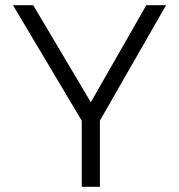

<svg xmlns="http://www.w3.org/2000/svg" viewBox="-20 -720 690 740"><path d="M295 -255 30 -700H108L330 -326L544 -700H620L365 -255V0H295Z"/></svg>

Font: Retni Sans
Style: Regular
Weight: 400
Designer: Vitaly Kuzmin
Foundry: ParaType Ltd.
Version: Version 1.00;March 2, 2019;FontCreator 11.5.0.2425 64-bit; t